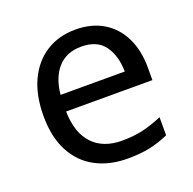

<svg xmlns="http://www.w3.org/2000/svg" viewBox="-104 -651 771 767"><g transform="rotate(-20 282.0 -268.0)"><path d="M292 -546Q361 -546 410.5 -516Q460 -486 486.5 -431.5Q513 -377 513 -304V-251H146Q148 -160 192.5 -112.5Q237 -65 317 -65Q368 -65 407.5 -74.5Q447 -84 489 -102V-25Q448 -7 408 1.5Q368 10 313 10Q237 10 178.5 -21Q120 -52 87.5 -113.5Q55 -175 55 -264Q55 -352 84.5 -415Q114 -478 167.5 -512Q221 -546 292 -546ZM291 -474Q228 -474 191.5 -433.5Q155 -393 148 -321H421Q420 -389 389 -431.5Q358 -474 291 -474Z"/></g></svg>

Font: Noto Music
Style: Regular
Weight: 400
Designer: Monotype Design Team, Benjamin Yang
Foundry: Monotype Imaging Inc.
Version: Version 2.002; ttfautohint (v1.8.4.7-5d5b)